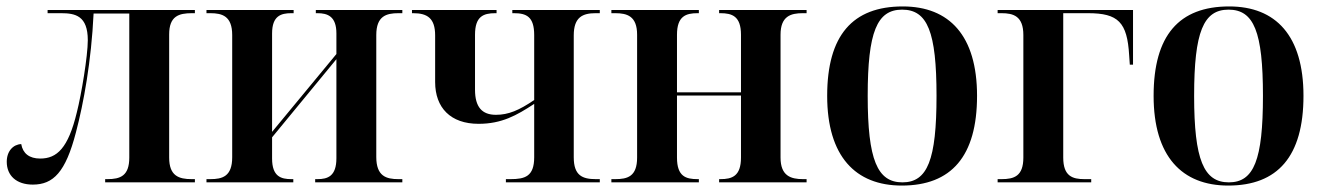

<svg xmlns="http://www.w3.org/2000/svg" viewBox="-20 -567 4119 597"><path d="M82 7C146 7 184 -32 216 -155C240 -246 264 -377 271 -525H382V-77C382 -20 354 -10 314 -10H307V0H586V-10H576C536 -10 506 -20 506 -77V-460C506 -517 536 -526 577 -526H586V-536H128V-526H170C214 -526 253 -518 253 -442C253 -393 233 -273 219 -218C192 -106 157 -74 105 -74C71 -74 51 -90 46 -119C21 -118 1 -97 1 -64C1 -21 31 7 82 7Z M622 0H892V-10H886C854 -10 826 -18 826 -74V-140L1026 -383V-75C1026 -19 999 -10 967 -10H960V0H1231V-10H1219C1181 -10 1150 -19 1150 -79V-458C1150 -517 1181 -526 1219 -526H1231V-536H962V-526H967C999 -526 1026 -516 1026 -463V-399L826 -157V-463C826 -518 854 -526 886 -526H893V-536H622V-526H634C671 -526 702 -517 702 -458V-78C702 -18 671 -10 634 -10H622Z M1553 0H1845V-10H1833C1791 -10 1764 -21 1764 -78V-457C1764 -514 1792 -526 1832 -526H1845V-536H1573V-526H1578C1617 -526 1641 -515 1641 -458V-256C1594 -224 1561 -210 1522 -210C1479 -210 1457 -234 1457 -288V-459C1457 -516 1483 -526 1520 -526H1524V-536H1261V-526H1265C1309 -526 1333 -510 1333 -457V-312C1333 -232 1381 -182 1468 -182C1540 -182 1586 -208 1641 -244V-78C1641 -18 1612 -10 1567 -10H1553Z M1881 0H2153V-10H2149C2113 -10 2085 -18 2085 -77V-270H2284V-77C2284 -19 2256 -10 2220 -10H2216V0H2488V-10H2477C2439 -10 2407 -20 2407 -77V-459C2407 -517 2439 -526 2476 -526H2488V-536H2216V-526H2220C2256 -526 2284 -517 2284 -459V-280H2085V-459C2085 -517 2113 -526 2149 -526H2153V-536H1881V-526H1893C1930 -526 1961 -517 1961 -459V-77C1961 -18 1931 -10 1893 -10H1881Z M2784 10C2938 10 3018 -81 3018 -269C3018 -456 2932 -547 2787 -547C2631 -547 2552 -457 2552 -269C2552 -81 2640 10 2784 10ZM2786 0C2708 0 2678 -70 2678 -269C2678 -468 2707 -537 2785 -537C2864 -537 2892 -468 2892 -269C2892 -70 2864 0 2786 0Z M3082 0H3373V-10H3352C3315 -10 3286 -19 3286 -77V-526H3363C3457 -526 3485 -498 3491 -395L3493 -366H3503V-536H3082V-526H3094C3131 -526 3162 -517 3162 -458V-77C3162 -19 3133 -10 3094 -10H3082Z M3799 10C3953 10 4033 -81 4033 -269C4033 -456 3947 -547 3802 -547C3646 -547 3567 -457 3567 -269C3567 -81 3655 10 3799 10ZM3801 0C3723 0 3693 -70 3693 -269C3693 -468 3722 -537 3800 -537C3879 -537 3907 -468 3907 -269C3907 -70 3879 0 3801 0Z"/></svg>

Font: Noto Serif Display SemiCondensed SemiBold
Style: Regular
Weight: 600
Width: 4
Designer: Monotype Design Team
Foundry: Monotype Imaging Inc.
Version: Version 2.009